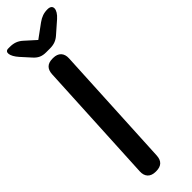

<svg xmlns="http://www.w3.org/2000/svg" viewBox="-341 -995 1034 1034"><g transform="rotate(-45 176.0 -477.5)"><path d="M181 -20 217 -724C219 -763 197 -786 158 -786H153C115 -786 94 -767 92 -728L56 -24C54 15 76 38 115 38H120C158 38 179 19 181 -20ZM33 -919 80 -867C101 -843 122 -834 153 -834H182C212 -834 234 -842 256 -862L321 -919C362 -955 363 -993 322 -993C293 -993 272 -985 248 -968L170 -911L110 -965C88 -985 65 -993 35 -993H23C-6 -993 -2 -958 33 -919Z"/></g></svg>

Font: 寒蝉团圆体 Round
Style: Regular
Weight: 500
Designer: 寒蝉字型
Version: Version 2.700;Glyphs 3.1.1 (3135)